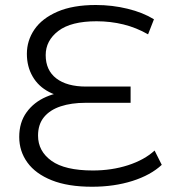

<svg xmlns="http://www.w3.org/2000/svg" viewBox="-20 -726 674 753"><path d="M341 6.4Q246.5 6.4 183 -19Q119.6 -44.3 87.5 -88.6Q55.4 -132.8 55.4 -189.1Q55.4 -245.8 84.2 -285.6Q113 -325.4 161.2 -346.2Q209.5 -367.1 266.5 -367.1L271.1 -343.3Q214.6 -343.3 172.6 -365.2Q130.5 -387 108 -426Q85.4 -465 85.4 -514.8Q85.4 -567 115.1 -610.5Q144.9 -654 205.3 -680.2Q265.8 -706.4 356 -706.4Q420.3 -706.4 480.3 -691.7Q540.4 -677.1 583.8 -650.4L560.7 -591.3Q515 -617.6 464.4 -630.1Q413.9 -642.6 358.7 -642.6Q258.6 -642.6 208.9 -604.7Q159.2 -566.8 159.2 -509.8Q159.2 -450.5 200.8 -418.5Q242.5 -386.5 318 -386.5H492.2V-322.8H315.1Q260.1 -322.8 218.1 -309Q176 -295.1 152.6 -266.7Q129.2 -238.3 129.2 -194.1Q129.2 -133.2 181.9 -95.3Q234.6 -57.4 344.3 -57.4Q417.9 -57.4 482 -78Q546.1 -98.7 586.3 -135.6L614.4 -79.5Q571 -39.1 499.2 -16.3Q427.4 6.4 341 6.4Z"/></svg>

Font: Montserrat Alternates Thin
Style: Regular
Weight: 100
Designer: Julieta Ulanovsky
Foundry: Julieta Ulanovsky
Version: Version 9.000